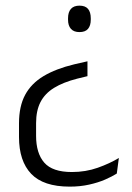

<svg xmlns="http://www.w3.org/2000/svg" viewBox="-20 -516 481 697"><path d="M297.5 -293.5V-239.5L260.5 -230.5Q209.5 -217.5 176.2 -197Q143 -176.5 127 -145.5Q111 -114.5 111 -69V-23Q111 40.5 140.8 74.5Q170.5 108.5 241 108.5Q291 108.5 334.8 93Q378.5 77.5 411.5 57.5L404 114Q387.5 124.5 361.8 135.8Q336 147 303.5 154.2Q271 161.5 233 161.5Q137.5 161.5 93.2 115Q49 68.5 49 -18.5V-68.5Q49 -130 71.2 -171.5Q93.5 -213 138.2 -239.8Q183 -266.5 249.5 -282.5ZM268.5 -495.5Q289.5 -495.5 299.5 -483.8Q309.5 -472 309.5 -449.5V-444.5Q309.5 -423 299.5 -411.2Q289.5 -399.5 268.5 -399.5Q248 -399.5 237.5 -411.2Q227 -423 227 -444.5V-449.5Q227 -472 237.5 -483.8Q248 -495.5 268.5 -495.5Z"/></svg>

Font: Anek Gujarati Medium Light
Style: Regular
Weight: 300
Version: Version 1.003